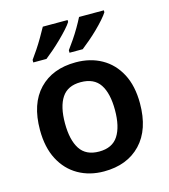

<svg xmlns="http://www.w3.org/2000/svg" viewBox="-114 -857 843 957"><g transform="rotate(-15 307.0 -378.0)"><path d="M565 -272Q565 -137 495 -63.5Q425 10 305 10Q231 10 173 -23Q115 -56 82 -119Q49 -182 49 -272Q49 -407 118.5 -479.5Q188 -552 308 -552Q383 -552 441 -519.5Q499 -487 532 -424.5Q565 -362 565 -272ZM178 -272Q178 -186 208.5 -139Q239 -92 307 -92Q375 -92 405.5 -139Q436 -186 436 -272Q436 -358 405.5 -404Q375 -450 306 -450Q239 -450 208.5 -404Q178 -358 178 -272ZM511 -756Q503 -743 485.5 -723Q468 -703 445.5 -681Q423 -659 400 -639.5Q377 -620 359 -606H291V-619Q305 -638 322.5 -663.5Q340 -689 356 -716.5Q372 -744 383 -766H511ZM324 -756Q316 -743 298 -723Q280 -703 257.5 -681Q235 -659 212.5 -639.5Q190 -620 172 -606H104V-619Q118 -638 135 -663.5Q152 -689 168 -716.5Q184 -744 196 -766H324Z"/></g></svg>

Font: Noto Sans Sinhala UI SemiBold
Style: Regular
Weight: 600
Designer: Jelle Bosma - Monotype Design Team
Foundry: Monotype Imaging Inc.
Version: Version 2.006; ttfautohint (v1.8.4.7-5d5b)